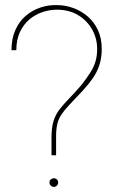

<svg xmlns="http://www.w3.org/2000/svg" viewBox="-20 -729 448 753"><path d="M25 -532H44Q44 -573 58 -603Q72 -633 95 -652.5Q118 -672 146.5 -681.5Q175 -691 203 -691Q251 -691 286.5 -669.5Q322 -648 341.5 -613Q361 -578 361 -537Q361 -510 354.5 -488Q348 -466 334 -444Q320 -422 298 -394Q271 -363 250 -341.5Q229 -320 213.5 -300Q198 -280 190 -254.5Q182 -229 182 -188V-120H200V-194Q200 -224 205 -244Q210 -264 222 -281.5Q234 -299 254.5 -320.5Q275 -342 305 -374Q327 -398 343.5 -421.5Q360 -445 369.5 -473Q379 -501 379 -538Q379 -579 364 -611Q349 -643 324 -664.5Q299 -686 267.5 -697.5Q236 -709 203 -709Q170 -710 138.5 -699.5Q107 -689 81.5 -667.5Q56 -646 40.5 -612Q25 -578 25 -532ZM192 -30Q185 -30 179.5 -25.5Q174 -21 174 -13Q174 -6 179.5 -1Q185 4 192 4Q198 4 203 -1Q208 -6 208 -13Q208 -21 203 -25.5Q198 -30 192 -30Z"/></svg>

Font: Advent Pro Thin
Style: Regular
Weight: 250
Version: Version 3.000